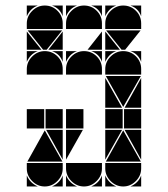

<svg xmlns="http://www.w3.org/2000/svg" viewBox="-20 -677 607 695"><path d="M284 -492Q311 -492 330 -473Q349 -454 349 -427V-407H219V-427Q219 -453 238.5 -472.5Q258 -492 284 -492ZM284 -657Q311 -657 330 -638Q349 -619 349 -592V-572H219V-592Q219 -618 238.5 -637.5Q258 -657 284 -657ZM426 -492Q453 -492 472 -473Q491 -454 491 -427V-407H361V-427Q361 -453 380.5 -472.5Q400 -492 426 -492ZM426 -657Q453 -657 472 -638Q491 -619 491 -592V-572H361V-592Q361 -618 380.5 -637.5Q400 -657 426 -657ZM426 -2Q400 -2 380.5 -21.5Q361 -41 361 -67V-87H491V-67Q491 -41 471.5 -21.5Q452 -2 426 -2ZM284 -2Q258 -2 238.5 -21.5Q219 -41 219 -67V-87H349V-67Q349 -41 329.5 -21.5Q310 -2 284 -2ZM363 -92 426 -205 490 -92ZM490 -402 426 -290 363 -402ZM489 -567 433 -497H420L364 -567ZM282 -212H219V-282H282ZM424 -212H361V-282H424ZM491 -212H429V-282H491ZM361 -287V-395L422 -287ZM361 -207H422L361 -99ZM219 -207H280L219 -99ZM491 -207V-99L431 -207ZM491 -287H431L491 -395ZM361 -497V-563L414 -497ZM219 -42Q231 -14 259 -2H219ZM361 -42Q373 -14 401 -2H361ZM361 -492H401Q387 -487 377 -477Q367 -467 361 -453ZM310 -2Q324 -8 334 -18Q344 -28 349 -42V-2ZM361 -657H401Q387 -652 377 -642Q367 -632 361 -618ZM219 -657H259Q245 -652 235 -642Q225 -632 219 -618ZM219 -492H259Q245 -487 235 -477Q225 -467 219 -453ZM452 -2Q466 -8 476 -18Q486 -28 491 -42V-2ZM349 -657V-618Q339 -647 310 -657ZM491 -492V-453Q481 -482 452 -492ZM349 -492V-453Q339 -482 310 -492ZM491 -657V-618Q481 -647 452 -657ZM142 -492Q169 -492 188 -473Q207 -454 207 -427V-407H77V-427Q77 -453 96.5 -472.5Q116 -492 142 -492ZM142 -657Q169 -657 188 -638Q207 -619 207 -592V-572H77V-592Q77 -618 96.5 -637.5Q116 -657 142 -657ZM142 -2Q116 -2 96.5 -21.5Q77 -41 77 -67V-87H207V-67Q207 -41 187.5 -21.5Q168 -2 142 -2ZM79 -92 142 -205 206 -92ZM205 -567 149 -497H136L80 -567ZM140 -212H77V-282H140ZM207 -212H145V-282H207ZM207 -207V-99L147 -207ZM77 -497V-563L130 -497ZM207 -497H155L207 -563ZM77 -42Q89 -14 117 -2H77ZM77 -492H117Q103 -487 93 -477Q83 -467 77 -453ZM168 -2Q182 -8 192 -18Q202 -28 207 -42V-2ZM77 -657H117Q103 -652 93 -642Q83 -632 77 -618ZM207 -492V-453Q197 -482 168 -492ZM207 -657V-618Q197 -647 168 -657ZM349 -497H297L349 -563Z"/></svg>

Font: CAT DyFa
Style: Regular
Weight: 400
Designer: Peter Wiegel
Foundry: Peter Wiegel
Version: Version 1.001; ttfautohint (v1.3)